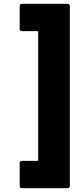

<svg xmlns="http://www.w3.org/2000/svg" viewBox="-20 -830 435 1006"><path d="M346 144V-798C346 -805 341 -810 334 -810H95C88 -810 83 -805 83 -798V-679C83 -672 88 -667 95 -667H175C178 -667 180 -665 180 -662V8C180 11 178 13 175 13H95C88 13 83 18 83 25V144C83 151 88 156 95 156H334C341 156 346 151 346 144Z"/></svg>

Font: Barlow Semi Condensed ExtraBold
Style: Regular
Weight: 800
Width: 4
Designer: Jeremy Tribby
Foundry: Tribby Type
Version: Version 1.422;hotconv 1.0.109;makeotfexe 2.5.65596